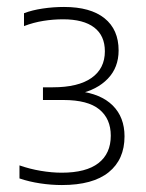

<svg xmlns="http://www.w3.org/2000/svg" viewBox="-20 -834 419 552"><path d="M158 -302Q127 -302 95.5 -306.8Q64 -311.5 36 -321V-358.5Q66 -348 97.5 -342.8Q129 -337.5 157.5 -337.5Q227.5 -337.5 263 -365Q298.5 -392.5 298.5 -444Q298.5 -492.5 265.5 -519.5Q232.5 -546.5 162.5 -546.5H103.5V-583H131.5Q205 -583 243.2 -610Q281.5 -637 281.5 -686.5Q281.5 -731.5 250.8 -755Q220 -778.5 161.5 -778.5Q133 -778.5 104.8 -774Q76.5 -769.5 49 -759V-796Q72.5 -805 103 -809.5Q133.5 -814 164 -814Q240 -814 280.5 -781.5Q321 -749 321 -689Q321 -640 290 -607.8Q259 -575.5 205.5 -564V-572Q270 -564.5 304 -530.8Q338 -497 338 -442Q338 -375.5 292.5 -338.8Q247 -302 158 -302Z"/></svg>

Font: Encode Sans Condensed Thin ExtraLight
Style: Regular
Weight: 250
Version: Version 3.002